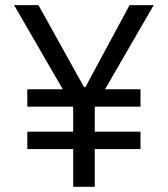

<svg xmlns="http://www.w3.org/2000/svg" viewBox="-20 -718 645 738"><path d="M344.2 -145H520V-211.9H344.2V-308.1H520V-375H383.8L570.8 -698.2H478L308.1 -382.8H303.2L127.9 -698.2H34.2L221.2 -375H85V-308.1H261.2V-211.9H85V-145H261.2V0H344.2Z"/></svg>

Font: Plexus Sans
Style: Regular
Weight: 400
Version: Version 2.001;PS 002.001;hotconv 1.0.70;makeotf.lib2.5.58329